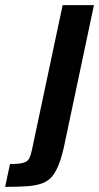

<svg xmlns="http://www.w3.org/2000/svg" viewBox="-124 -530 386 748"><path d="M-104 198 -85 109Q-49 109 -32.5 104Q-16 99 -10 87Q-4 75 0 56L120 -510H242L130 19Q120 70 108 103Q96 136 80.5 155.5Q65 175 41 184Q17 193 -18.5 195.5Q-54 198 -104 198Z"/></svg>

Font: Saira SemiCondensed SemiBold
Style: Italic
Weight: 600
Width: 4
Italic angle: -12°
Designer: Hector Gatti with collaboration of the Omnibus-Type team
Foundry: Omnibus-Type
Version: Version 1.101